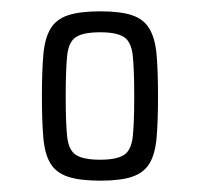

<svg xmlns="http://www.w3.org/2000/svg" viewBox="-20 -716 352 339"><path d="M157 -397Q121 -397 100 -404Q79 -411 69 -427.5Q59 -444 56.5 -473Q54 -502 54 -546Q54 -590 56.5 -619Q59 -648 69 -665Q79 -682 100 -689Q121 -696 157 -696Q193 -696 213.5 -689Q234 -682 244 -665Q254 -648 256.5 -619Q259 -590 259 -546Q259 -502 256.5 -473Q254 -444 244 -427.5Q234 -411 213.5 -404Q193 -397 157 -397ZM157 -434Q186 -434 199 -442.5Q212 -451 214.5 -475.5Q217 -500 217 -545Q217 -592 214.5 -617Q212 -642 199 -650.5Q186 -659 157 -659Q127 -659 114 -650.5Q101 -642 98.5 -617Q96 -592 96 -545Q96 -500 98.5 -475.5Q101 -451 114 -442.5Q127 -434 157 -434Z"/></svg>

Font: Saira Condensed Light
Style: Regular
Weight: 300
Width: 3
Designer: Hector Gatti with collaboration of the Omnibus-Type team
Foundry: Omnibus-Type
Version: Version 1.101